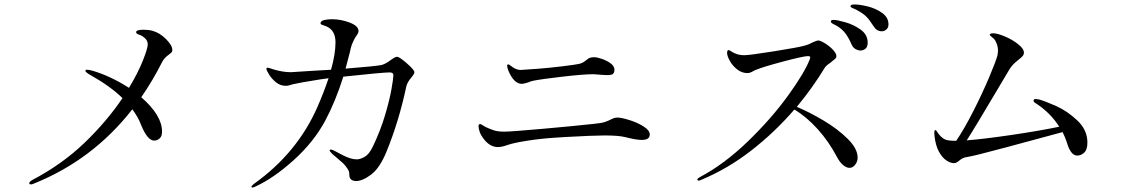

<svg xmlns="http://www.w3.org/2000/svg" viewBox="-20 -827 5040 859"><path d="M751 -603Q751 -596 747.5 -592.5Q744 -589 736 -583Q714 -568 704 -547Q665 -469 612 -392Q705 -311 705 -238Q705 -217 694 -207.5Q683 -198 670 -198Q639 -198 610 -271Q598 -303 572 -338Q395 -111 130 -5Q123 -2 118 -2Q111 -2 111 -8Q111 -14 125 -22Q258 -92 357.5 -187.5Q457 -283 528 -388Q474 -441 385 -491Q362 -504 362 -510Q362 -515 370 -515Q379 -515 396 -510Q476 -486 557 -434Q597 -500 619 -555.5Q641 -611 641 -628Q641 -645 628 -656.5Q615 -668 602 -672Q589 -676 589 -683Q589 -694 622 -694Q645 -694 663 -689Q695 -680 723 -652Q751 -624 751 -603Z M1834 -504Q1834 -497 1825 -486Q1816 -475 1813 -471Q1801 -454 1798 -441Q1765 -285 1709 -148Q1679 -75 1640.5 -46Q1602 -17 1573 -17Q1560 -17 1551.5 -23.5Q1543 -30 1543 -44Q1543 -57 1539.5 -64Q1536 -71 1527 -83Q1519 -95 1481 -126Q1473 -132 1464 -141Q1455 -150 1455 -154Q1455 -158 1460 -158Q1464 -158 1473 -154Q1475 -153 1512 -133.5Q1549 -114 1576 -114Q1591 -114 1611 -125Q1631 -136 1648 -171Q1682 -242 1702.5 -311Q1723 -380 1731.5 -428.5Q1740 -477 1740 -491Q1740 -503 1723 -503Q1693 -503 1516 -484Q1481 -373 1435 -287Q1384 -192 1295 -111.5Q1206 -31 1124 7Q1114 12 1109 12Q1105 12 1105 9Q1105 4 1117 -5Q1310 -143 1400 -348Q1429 -414 1450 -477L1414 -472Q1319 -457 1290 -450Q1284 -448 1275 -445.5Q1266 -443 1259 -443Q1234 -443 1214.5 -459Q1195 -475 1183.5 -494Q1172 -513 1172 -519Q1172 -524 1178 -524Q1181 -524 1188.5 -521.5Q1196 -519 1202 -517Q1244 -504 1282 -504L1375 -510L1461 -515Q1481 -585 1481 -638Q1481 -693 1438 -710Q1432 -712 1426.5 -714Q1421 -716 1417.5 -717.5Q1414 -719 1414 -722Q1414 -733 1429.5 -737Q1445 -741 1465 -741Q1505 -741 1544.5 -726Q1584 -711 1584 -688Q1584 -680 1576 -669Q1564 -653 1553 -624Q1549 -612 1545 -592L1526 -520Q1663 -531 1686 -536Q1704 -540 1729 -559Q1732 -561 1741 -567Q1750 -573 1756 -573Q1767 -573 1800.5 -543.5Q1834 -514 1834 -504Z M2345 -459Q2341 -458 2331.5 -455Q2322 -452 2314 -452Q2286 -452 2264 -491Q2249 -519 2249 -533Q2249 -539 2254 -539Q2258 -539 2266 -532Q2288 -514 2309 -514Q2333 -515 2388.5 -519.5Q2444 -524 2493 -530Q2558 -538 2570 -541Q2588 -545 2603 -558Q2611 -565 2618 -568Q2625 -571 2638 -571Q2651 -571 2673 -563.5Q2695 -556 2712 -543.5Q2729 -531 2729 -515Q2729 -503 2723 -497Q2717 -491 2699 -491Q2685 -491 2661 -493Q2641 -495 2636 -495Q2591 -495 2496.5 -484Q2402 -473 2367 -466Q2353 -463 2345 -459ZM2208 -169Q2171 -169 2143 -207Q2132 -221 2126.5 -236Q2121 -251 2121 -262Q2121 -272 2128 -272Q2131 -272 2138 -267.5Q2145 -263 2152 -259Q2174 -249 2191 -243.5Q2208 -238 2236 -238Q2265 -238 2406 -250.5Q2547 -263 2638 -273Q2671 -276 2687 -281.5Q2703 -287 2716 -294Q2730 -301 2742 -301Q2760 -301 2795.5 -290Q2831 -279 2859 -261.5Q2887 -244 2887 -225Q2887 -201 2851 -201Q2826 -201 2775 -214Q2746 -221 2684 -221Q2636 -221 2510 -214L2463 -211Q2400 -207 2339.5 -197.5Q2279 -188 2253 -179Q2225 -169 2208 -169Z M3955 -718Q3955 -703 3945.5 -695Q3936 -687 3925 -687Q3902 -687 3888 -710Q3871 -737 3857 -751.5Q3843 -766 3817 -780Q3809 -785 3802 -787.5Q3795 -790 3790 -793Q3785 -796 3785 -799Q3785 -807 3803 -807Q3827 -807 3863 -798Q3899 -789 3927 -769Q3955 -749 3955 -718ZM3862 -636Q3862 -618 3852.5 -609.5Q3843 -601 3829 -601Q3819 -601 3807.5 -607.5Q3796 -614 3790 -628Q3777 -658 3762 -678Q3747 -698 3721 -713Q3717 -715 3710 -718.5Q3703 -722 3700 -725Q3697 -728 3697 -731Q3697 -738 3711 -738Q3724 -738 3761.5 -727.5Q3799 -717 3830.5 -694.5Q3862 -672 3862 -636ZM3817 -122Q3817 -104 3806 -90Q3795 -76 3781 -76Q3767 -76 3752 -88.5Q3737 -101 3725 -124Q3688 -194 3638.5 -249Q3589 -304 3534 -337Q3447 -236 3341 -153.5Q3235 -71 3114 -21Q3109 -19 3106 -19Q3100 -19 3100 -24Q3100 -28 3110 -34Q3220 -92 3325.5 -194Q3431 -296 3505.5 -399Q3580 -502 3603 -562L3605 -570Q3605 -576 3595 -576Q3575 -576 3481 -551Q3387 -526 3356 -512Q3352 -510 3343 -505Q3334 -500 3324 -500Q3299 -500 3278 -516.5Q3257 -533 3245 -555Q3233 -577 3233 -590Q3233 -603 3240 -603Q3243 -603 3252.5 -596.5Q3262 -590 3274 -586Q3290 -580 3311 -580Q3332 -580 3443 -597.5Q3554 -615 3584 -624Q3599 -628 3615 -637Q3635 -646 3640 -646Q3650 -646 3670.5 -633.5Q3691 -621 3706.5 -604.5Q3722 -588 3722 -576Q3722 -569 3716 -563.5Q3710 -558 3696 -547Q3675 -533 3670 -524Q3616 -435 3545 -349Q3602 -325 3665 -287.5Q3728 -250 3772.5 -206Q3817 -162 3817 -122Z M4845 -189Q4845 -157 4830.5 -144Q4816 -131 4800 -131Q4784 -131 4772.5 -146.5Q4761 -162 4754 -187Q4746 -212 4734 -236Q4635 -209 4484 -168.5Q4333 -128 4309 -125Q4294 -123 4286 -118.5Q4278 -114 4270 -107Q4258 -97 4248 -97Q4233 -97 4214.5 -109Q4196 -121 4181 -148Q4166 -175 4161 -218L4160 -232Q4160 -245 4165 -245Q4168 -245 4173 -237Q4178 -229 4185 -221Q4197 -208 4209.5 -202.5Q4222 -197 4258 -197Q4293 -248 4334 -328.5Q4375 -409 4406 -482.5Q4437 -556 4443 -581Q4445 -593 4445 -599Q4445 -616 4439.5 -631Q4434 -646 4426 -654Q4421 -659 4414.5 -664Q4408 -669 4408 -671Q4408 -678 4424 -678Q4442 -678 4475.5 -664Q4509 -650 4535 -629.5Q4561 -609 4561 -591Q4561 -583 4555 -576Q4549 -569 4536 -559Q4510 -539 4497 -518L4450 -439Q4340 -253 4305 -199Q4381 -205 4504 -223Q4627 -241 4719 -260Q4681 -320 4620 -361Q4619 -362 4611.5 -366.5Q4604 -371 4604 -377Q4604 -384 4614 -384Q4619 -384 4629 -382Q4657 -374 4705.5 -352.5Q4754 -331 4799.5 -288.5Q4845 -246 4845 -189Z"/></svg>

Font: Shippori Mincho
Style: Regular
Weight: 400
Designer: FONTDASU
Foundry: FONTDASU / Google Inc. / but / Adobe
Version: Version 3.110; ttfautohint (v1.8.3)